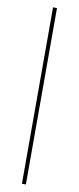

<svg xmlns="http://www.w3.org/2000/svg" viewBox="-105 -854 423 1029"><g transform="rotate(10 106.5 -340.0)"><path d="M95.7 -820H117.2V140H95.7Z"/></g></svg>

Font: Kalnia Thin
Style: Regular
Weight: 100
Version: Version 1.105